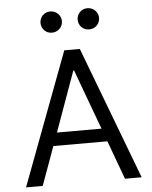

<svg xmlns="http://www.w3.org/2000/svg" viewBox="-60 -960 800 1009"><g transform="rotate(-5 340.0 -455.0)"><path d="M439 -798C471 -798 496 -823 496 -854C496 -885 471 -910 439 -910C407 -910 383 -885 383 -854C383 -823 407 -798 439 -798ZM243 -798C275 -798 300 -823 300 -854C300 -885 275 -910 243 -910C211 -910 187 -885 187 -854C187 -823 211 -798 243 -798ZM558 0H646L381 -700H299L36 0H124L198 -204H483ZM223 -273 337 -590H341L458 -273Z"/></g></svg>

Font: Be Vietnam
Style: Regular
Weight: 400
Designer: Gabriel Lam
Foundry: TypeRant
Version: Version 4.000